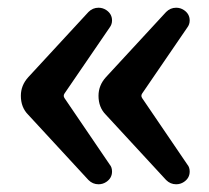

<svg xmlns="http://www.w3.org/2000/svg" viewBox="-20 -605 540 497"><path d="M255 -134Q246 -128 235 -128Q220 -128 209 -139L53 -308Q34 -327 34 -357Q34 -384 53 -405L209 -574Q220 -585 235 -585Q246 -585 255 -579Q270 -569 270 -552Q270 -542 264 -534L147 -363Q143 -357 147 -351L264 -179Q270 -172 270 -161Q270 -144 255 -134ZM456 -134Q447 -128 436 -128Q421 -128 410 -139L254 -308Q235 -327 235 -357Q235 -384 254 -405L410 -574Q421 -585 436 -585Q447 -585 456 -579Q471 -569 471 -552Q471 -542 465 -534L348 -363Q344 -357 348 -351L465 -179Q471 -172 471 -161Q471 -144 456 -134Z"/></svg>

Font: Kiwi Maru Medium
Style: Regular
Weight: 500
Designer: Hiroki-Chan
Version: Version 1.100